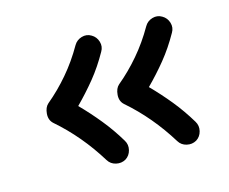

<svg xmlns="http://www.w3.org/2000/svg" viewBox="-65 -588 670 561"><g transform="rotate(-15 269.5 -307.0)"><path d="M466.3 -119.6Q452.6 -111.8 436.8 -115.5Q420.9 -119.1 412.6 -132.8Q360.8 -216.8 290.5 -277.8Q277.8 -289.1 279.3 -308.3Q280.8 -327.6 291.5 -336.9Q326.2 -365.7 356.7 -401.4Q387.2 -437 412.1 -480.5Q419.9 -494.1 435.5 -498.8Q451.2 -503.4 464.8 -495.1Q478.5 -487.3 483.2 -471.7Q487.8 -456.1 479.5 -442.4Q457 -402.3 430.4 -369.6Q403.8 -336.9 373.5 -306.6Q402.8 -276.9 429.7 -243.9Q456.5 -210.9 479 -173.3Q487.3 -159.7 483.4 -143.8Q479.5 -127.9 466.3 -119.6ZM252.4 -119.6Q238.8 -111.8 222.9 -115.5Q207 -119.1 198.7 -132.8Q147 -216.8 76.7 -277.8Q64 -289.1 65.4 -308.3Q66.9 -327.6 77.6 -336.9Q112.3 -365.7 142.8 -401.4Q173.3 -437 198.2 -480.5Q206.1 -494.1 221.7 -498.8Q237.3 -503.4 251 -495.1Q264.6 -487.3 269.3 -471.7Q273.9 -456.1 265.6 -442.4Q243.2 -402.3 216.6 -369.6Q189.9 -336.9 159.7 -306.6Q189 -276.9 215.8 -243.9Q242.7 -210.9 265.1 -173.3Q273.4 -159.7 269.5 -143.8Q265.6 -127.9 252.4 -119.6Z"/></g></svg>

Font: Mikhak SemiBold
Style: Regular
Weight: 600
Designer: Amin Abedi
Version: Version 3.3